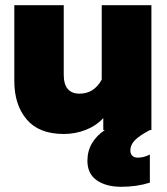

<svg xmlns="http://www.w3.org/2000/svg" viewBox="-20 -500 642 738"><path d="M562 -480V0H556Q516 21 498.5 39Q481 57 481 78Q481 91 488.5 98.5Q496 106 509 106Q533 106 556 94V202Q506 218 446 218Q388 218 352 193Q316 168 316 118Q316 80 334 50Q352 20 383 0H377V-46Q349 -16 309 -0.5Q269 15 225 15Q130 15 82.5 -41Q35 -97 35 -189V-480H225V-213Q225 -140 286 -140Q314 -140 335.5 -154Q357 -168 371 -194V-480Z"/></svg>

Font: Readiness ExtraBold
Style: Regular
Weight: 800
Designer: Katatrad Team
Foundry: CadsonDemak
Version: Version 1.00;January 16, 2020;FontCreator 12.0.0.2550 64-bit